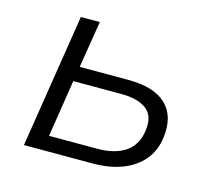

<svg xmlns="http://www.w3.org/2000/svg" viewBox="-78 -589 769 685"><g transform="rotate(15 306.5 -247.0)"><path d="M63 0 141 -494H211L183 -321H363Q459 -321 503.5 -277.5Q548 -234 537 -154Q531 -106 502.5 -71.5Q474 -37 427 -18.5Q380 0 316 0ZM141 -55H319Q384 -55 423 -81.5Q462 -108 469 -162Q477 -217 445 -241.5Q413 -266 351 -266H174Z"/></g></svg>

Font: Nunito Sans 7pt Light
Style: Italic
Weight: 300
Italic angle: -9°
Designer: Vernon Adams
Foundry: Vernon Adams
Version: Version 3.101;gftools[0.9.27]